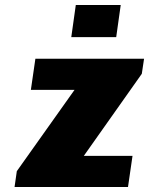

<svg xmlns="http://www.w3.org/2000/svg" viewBox="-20 -745 640 765"><path d="M38 0 47 -63 277 -387H103L121 -511H554L545 -451L314 -124H508L490 0ZM264 -597 282 -725H461L443 -597Z"/></svg>

Font: Chivo Mono Medium Black
Style: Italic
Weight: 900
Italic angle: -8.05°
Monospace: yes
Version: Version 1.008